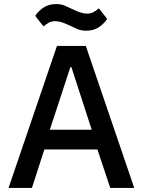

<svg xmlns="http://www.w3.org/2000/svg" viewBox="-20 -924 702 944"><path d="M522 0 459 -189H198L137 0H22L260 -698H402L640 0ZM331 -594H326L225 -286H431ZM404 -773Q379 -773 361 -781Q343 -789 326 -797Q303 -808 285.5 -814Q268 -820 252 -820Q235 -820 222 -813.5Q209 -807 194 -794L153 -846Q168 -869 193.5 -886.5Q219 -904 256 -904Q281 -904 299 -896Q317 -888 334 -880Q357 -869 374.5 -863Q392 -857 408 -857Q425 -857 438 -863.5Q451 -870 466 -883L507 -831Q492 -808 466.5 -790.5Q441 -773 404 -773Z"/></svg>

Font: IBM Plex Thai Medium
Style: Regular
Weight: 500
Designer: Mike Abbink, Paul van der Laan, Pieter van Rosmalen, Ben Mitchell, Mark Frömberg
Foundry: Bold Monday
Version: Version 1.0